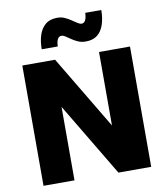

<svg xmlns="http://www.w3.org/2000/svg" viewBox="-95 -971 910 1050"><g transform="rotate(-10 360.0 -446.0)"><path d="M61 0V-668H243L487 -260V-668H659V0H477L233 -408V0ZM181 -737Q181 -782 192.5 -816.5Q204 -851 228.5 -871.5Q253 -892 294 -892Q317 -892 335.5 -883.5Q354 -875 369.5 -864.5Q385 -854 398 -845.5Q411 -837 421 -837Q434 -837 441.5 -851Q449 -865 450 -892H539Q539 -848 527.5 -812.5Q516 -777 491.5 -757Q467 -737 426 -737Q403 -737 384.5 -745Q366 -753 350.5 -763.5Q335 -774 322.5 -782.5Q310 -791 299 -791Q286 -791 278.5 -777.5Q271 -764 270 -737Z"/></g></svg>

Font: Gantari ExtraBold
Style: Regular
Weight: 800
Version: Version 1.000